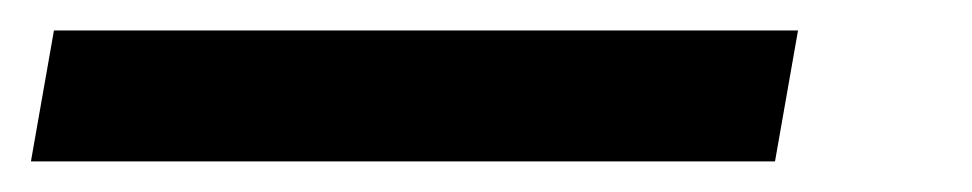

<svg xmlns="http://www.w3.org/2000/svg" viewBox="-32 -20 638 126"><path d="M-11.7 85.9 3.4 0H491.7L476.6 85.9Z"/></svg>

Font: Cascadia Code NF
Style: Italic
Weight: 400
Italic angle: -10°
Monospace: yes
Designer: Aaron Bell
Foundry: Saja Typeworks
Version: Version 2404.023; ttfautohint (v1.8.4)